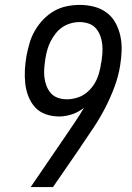

<svg xmlns="http://www.w3.org/2000/svg" viewBox="-20 -763 540 783"><path d="M196 0H105L245 -205Q246 -205 246 -206L247 -208Q267 -237 286 -265.5Q305 -294 323 -324Q301 -306 274 -297Q247 -288 221 -288Q193 -288 167 -297Q141 -306 123.5 -325Q106 -344 96 -369.5Q86 -395 83 -422.5Q80 -450 81.5 -478Q83 -506 88 -535Q93 -561 100.5 -587Q108 -613 122 -637.5Q136 -662 156 -683Q176 -704 200.5 -718Q225 -732 252 -737.5Q279 -743 305 -743Q336 -743 364.5 -735.5Q393 -728 415.5 -711Q438 -694 451.5 -669Q465 -644 471 -615.5Q477 -587 476 -556.5Q475 -526 470 -496Q463 -452 447 -409Q431 -366 410 -325Q389 -284 363 -244.5Q337 -205 310 -166L309 -165V-164ZM253 -358Q274 -358 296 -365Q318 -372 335.5 -387Q353 -402 365 -421.5Q377 -441 383 -462Q386 -473 388.5 -484Q391 -495 392 -506L393 -507Q396 -526 397.5 -545Q399 -564 397 -582.5Q395 -601 388.5 -618Q382 -635 370.5 -648Q359 -661 341.5 -667Q324 -673 305 -673Q287 -673 269 -668Q251 -663 235 -652.5Q219 -642 207 -626.5Q195 -611 186.5 -594.5Q178 -578 173 -560Q168 -542 165 -524V-523Q162 -504 160.5 -485.5Q159 -467 161 -448.5Q163 -430 169.5 -413Q176 -396 187.5 -383Q199 -370 216.5 -364Q234 -358 253 -358Z"/></svg>

Font: Iosevka Oblique
Style: Regular
Weight: 400
Italic angle: -9°
Monospace: yes
Designer: Belleve Invis
Foundry: Belleve Invis
Version: Version 32.5.0; ttfautohint (v1.8.4)